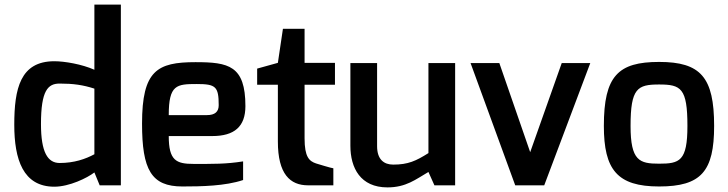

<svg xmlns="http://www.w3.org/2000/svg" viewBox="-20 -805 3164 834"><path d="M158 -266C158 -412 188 -442 239 -442C298 -442 341 -436 390 -420V-135C351 -114 302 -97 239 -97C187 -97 158 -144 158 -266ZM42 -263C42 -113 80 6 216 6C281 6 359 -32 390 -56L413 0H505V-785H390V-502C336 -526 261 -539 216 -539C68 -539 42 -420 42 -263Z M713 -305C713 -437 747 -440 835 -440C917 -440 930 -429 930 -348C930 -320 914 -305 879 -305ZM597 -268C597 -68 637 5 772 5C855 5 959 3 1036 -23V-104C961 -92 906 -93 821 -93C745 -93 713 -108 713 -214H902C998 -214 1046 -255 1046 -344C1046 -520 973 -535 829 -535C663 -535 597 -499 597 -268Z M1097 -437H1187V-190C1187 -49 1240 0 1318 0H1428V-74C1421 -74 1353 -95 1353 -95C1323 -105 1303 -123 1303 -204V-437H1435V-532H1303V-680H1209L1187 -532L1097 -507Z M1502 -172C1502 -75 1546 9 1663 9C1744 9 1786 -26 1841 -58L1867 0H1957V-531H1841V-140C1787 -106 1753 -90 1688 -90C1648 -90 1618 -112 1618 -170V-531H1502Z M2024 -531 2218 0H2344L2544 -531H2420L2283 -144L2149 -531Z M2719 -258C2719 -422 2749 -438 2843 -438C2938 -438 2966 -422 2966 -258C2966 -105 2932 -94 2843 -94C2758 -94 2719 -106 2719 -258ZM2603 -258C2603 -68 2661 5 2843 5C3026 5 3082 -61 3082 -258C3082 -469 3024 -536 2843 -536C2665 -536 2603 -475 2603 -258Z"/></svg>

Font: Exo
Style: Demi Bold
Weight: 600
Designer: Natanael Gama
Version: Version 1.00